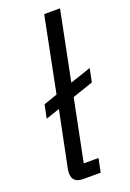

<svg xmlns="http://www.w3.org/2000/svg" viewBox="-144 -792 573 844"><g transform="rotate(-20 143.0 -370.0)"><path d="M174 0H92Q42 0 42 -45Q42 -53 43 -60Q44 -67 46 -75L97 -326L32 -304L45 -367L109 -389L179 -740H253L188 -416L286 -449L273 -386L176 -353L118 -64H187Z"/></g></svg>

Font: IBM Plex Sans Cond
Style: Italic
Weight: 400
Width: 3
Italic angle: -11°
Designer: Mike Abbink, Paul van der Laan, Pieter van Rosmalen
Foundry: Bold Monday
Version: Version 1.3